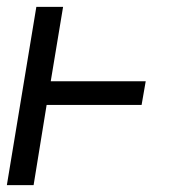

<svg xmlns="http://www.w3.org/2000/svg" viewBox="-20 -540 515 560"><path d="M0 0 86 -520H164L128 -303H405L393 -234H116L78 0Z"/></svg>

Font: Iosevka QP
Style: Italic
Weight: 400
Italic angle: -9°
Designer: Belleve Invis
Foundry: Belleve Invis
Version: Version 20.0.0; ttfautohint (v1.8.4)